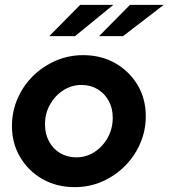

<svg xmlns="http://www.w3.org/2000/svg" viewBox="-20 -759 693 789"><path d="M287.3 10Q213.1 10 155 -22.9Q96.9 -55.8 63 -112.8Q29.1 -169.8 29.1 -240.9Q29.1 -300.5 52 -353.4Q74.9 -406.3 115.4 -446.5Q156 -486.6 209.1 -509.5Q262.2 -532.4 321.7 -532.4Q395.6 -532.4 453.4 -499.5Q511.3 -466.5 545.2 -410Q579.1 -353.4 579.1 -281.2Q579.1 -222.2 556.2 -169.5Q533.3 -116.8 492.8 -76.3Q452.2 -35.8 399.6 -12.9Q346.9 10 287.3 10ZM293.3 -112.4Q334.9 -112.4 368.8 -134.7Q402.8 -156.9 423.1 -194Q443.3 -231.2 443.3 -274.9Q443.3 -314.4 426.7 -344.7Q410 -375.1 381 -392.5Q352 -409.9 314.9 -409.9Q274.1 -409.9 239.9 -387.8Q205.7 -365.7 185.3 -329.1Q164.9 -292.5 164.9 -247.6Q164.9 -208.9 181.5 -178Q198 -147 227.3 -129.7Q256.6 -112.4 293.3 -112.4ZM309.3 -738.9H445.6L288.5 -610.6H182.5ZM514 -738.9H652.6L485.8 -610.6H387.2Z"/></svg>

Font: Red Hat Display VF
Style: Italic
Weight: 300
Italic angle: -12°
Designer: Pentagram, MCKL
Foundry: Pentagram, MCKL
Version: Version 1.010